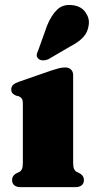

<svg xmlns="http://www.w3.org/2000/svg" viewBox="-20 -774 388 794"><path d="M282.5 -463.5V-103Q282.5 -84 286 -76Q289.5 -68 296.5 -63.5L307 -58.5Q316.5 -54 321.8 -46.5Q327 -39 327 -29Q327 -15 317.5 -7.5Q308 0 291 0H65.5Q49 0 39.5 -7.5Q30 -15 30 -29Q30 -39 35.2 -46.5Q40.5 -54 49.5 -58.5L61 -63.5Q68 -68 71.2 -76Q74.5 -84 74.5 -103V-344.5Q74.5 -360.5 70 -366.5Q65.5 -372.5 57.5 -376L46.5 -378.5Q37 -382.5 31.8 -388.2Q26.5 -394 26.5 -404.5Q26.5 -415.5 34 -422.8Q41.5 -430 57 -435.5L191 -482Q211.5 -488.5 223.8 -491.8Q236 -495 251 -495Q265 -495 273.8 -486.2Q282.5 -477.5 282.5 -463.5ZM174.5 -667.5Q191.5 -710 216.2 -734Q241 -758 280.5 -752.5Q315.5 -748.5 333.2 -723.5Q351 -698.5 347 -671.5Q343.5 -641 324.2 -620.2Q305 -599.5 268 -580.5L179 -528.5Q168 -524 156.5 -524.5Q145 -525 138.5 -531.5Q130.5 -539 132 -548.2Q133.5 -557.5 138.5 -567Z"/></svg>

Font: Fraunces Black
Style: Regular
Weight: 900
Version: Version 1.000;[b76b70a41]